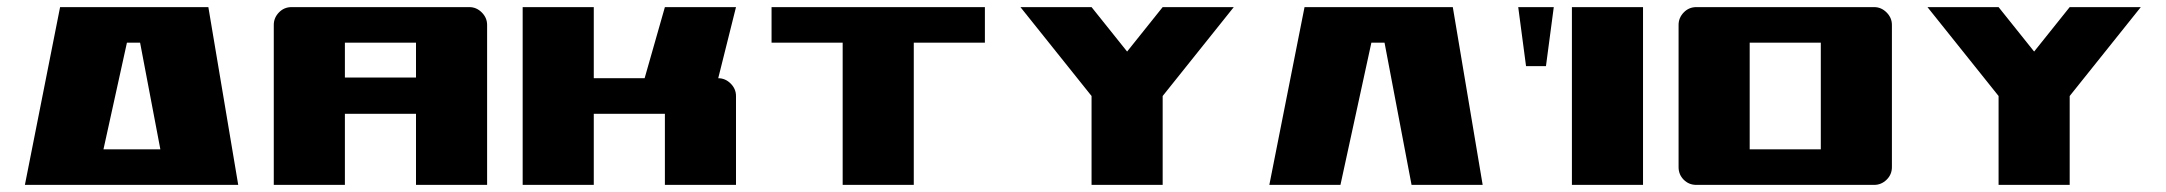

<svg xmlns="http://www.w3.org/2000/svg" viewBox="-20 -520 6091 540"><path d="M149 -500H566L650 0H50ZM271 -100H431L374 -400H337Z M750 -450Q750 -470 764.5 -485Q779 -500 800 -500H1300Q1320 -500 1335 -485Q1350 -470 1350 -450V0H1150V-200H950V0H750ZM1150 -302V-400H950V-302Z M1450 -500H1650V-300H1793L1850 -500H2050L2000 -300Q2020 -300 2035 -285Q2050 -270 2050 -250V0H1850V-200H1650V0H1450Z M2150 -500H2750V-400H2550V0H2350V-400H2150Z M2850 -500H3050L3150 -375L3250 -500H3450L3250 -250V0H3050V-250Z M3649 -500H4066L4150 0H3950L3874 -400H3837L3750 0H3550Z M4401 -500H4601V0H4401ZM4250 -500H4350L4328 -334H4272Z M5251 -500Q5271 -500 5286 -485Q5301 -470 5301 -450V-50Q5301 -29 5286 -14.5Q5271 0 5251 0H4751Q4730 0 4715.5 -14.5Q4701 -29 4701 -50V-450Q4701 -470 4715.5 -485Q4730 -500 4751 -500ZM4901 -400V-100H5101V-400Z M5401 -500H5601L5701 -375L5801 -500H6001L5801 -250V0H5601V-250Z"/></svg>

Font: Tokeely Brookings
Style: Regular
Weight: 400
Designer: Peter Wiegel
Foundry: Peter Wiegel
Version: Version 2.001